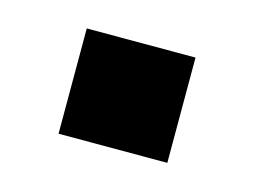

<svg xmlns="http://www.w3.org/2000/svg" viewBox="-39 -421 353 266"><g transform="rotate(15 137.0 -288.5)"><path d="M59 -213V-364H215V-213Z"/></g></svg>

Font: Chivo Medium
Style: Regular
Weight: 500
Designer: Hector Gatti
Foundry: Omnibus-Type
Version: Version 2.002